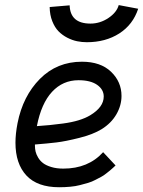

<svg xmlns="http://www.w3.org/2000/svg" viewBox="-20 -746 574 770"><path d="M342.8 -651.4Q381.3 -651.4 414.8 -673.8Q448.2 -696.3 456.1 -725.6L534.2 -710.9Q513.2 -647 458.3 -611.8Q403.3 -576.7 328.1 -576.7Q308.6 -576.7 289.3 -580.6Q270 -584.5 250 -594.7Q230 -605 214.8 -620.4Q199.7 -635.7 189.7 -660.9Q179.7 -686 179.2 -717.8L259.3 -724.6Q261.7 -651.4 342.8 -651.4ZM127.9 -240.2Q161.1 -242.7 179.4 -244.4Q197.8 -246.1 232.9 -250.7Q268.1 -255.4 295.2 -263.7Q322.3 -272 341.8 -283.7Q396 -316.4 396 -358.9Q396 -387.2 369.4 -405.8Q342.8 -424.3 294.9 -424.3Q231.9 -424.3 188.7 -377.7Q145.5 -331.1 127.9 -240.2ZM308.6 -498.5Q383.3 -498.5 425.3 -458.3Q467.3 -418 467.3 -361.3Q467.3 -323.2 446.8 -287.6Q426.3 -252 387.7 -228Q353.5 -207 298.3 -193.1Q243.2 -179.2 206.5 -174.8Q169.9 -170.4 120.1 -166.5V-161.1Q120.1 -149.4 122.8 -137.9Q125.5 -126.5 133.1 -113.8Q140.6 -101.1 152.8 -91.8Q165 -82.5 185.8 -76.2Q206.5 -69.8 233.9 -69.8Q334 -69.8 393.6 -135.7L443.4 -82.5Q442.9 -82 434.1 -73.7Q425.3 -65.4 421.1 -62.3Q417 -59.1 406 -50.3Q395 -41.5 386 -36.9Q377 -32.2 362.8 -24.7Q348.6 -17.1 333.7 -12.7Q318.8 -8.3 300.8 -3.7Q282.7 1 261.5 2.9Q240.2 4.9 217.3 4.9Q129.9 4.9 85.9 -42.2Q42 -89.4 42 -173.8Q42 -209 50.3 -252Q71.8 -360.8 140.1 -429.7Q208.5 -498.5 308.6 -498.5Z"/></svg>

Font: Fantasque Sans Mono
Style: Italic
Weight: 400
Italic angle: -11°
Monospace: yes
Designer: Jany Belluz
Version: Version 1.8.0 ; ttfautohint (v1.8.2)